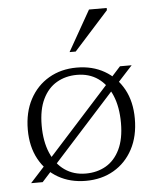

<svg xmlns="http://www.w3.org/2000/svg" viewBox="-51 -724 638 778"><g transform="rotate(-5 268.5 -335.0)"><path d="M45 0 112 -73.5 125 -85.5 390 -378.5 402 -393 445 -440.5H492.5L426 -368L413.5 -356L147.5 -62L135.5 -48L92 0ZM269.5 -19.5Q315.5 -19.5 351.5 -40.2Q387.5 -61 408.2 -103.8Q429 -146.5 429 -211.5Q429 -276.5 409.2 -323.5Q389.5 -370.5 353.5 -395.8Q317.5 -421 268 -421Q222 -421 185.8 -400Q149.5 -379 128.8 -336.2Q108 -293.5 108 -228.5Q108 -164 128 -117Q148 -70 184.2 -44.8Q220.5 -19.5 269.5 -19.5ZM267.5 10Q204 10 155 -18Q106 -46 78.2 -97Q50.5 -148 50.5 -216.5Q50.5 -287.5 78.5 -340Q106.5 -392.5 156 -421.5Q205.5 -450.5 269.5 -450.5Q333.5 -450.5 382.2 -422.5Q431 -394.5 458.8 -343.8Q486.5 -293 486.5 -224Q486.5 -152.5 458.5 -100Q430.5 -47.5 381.2 -18.8Q332 10 267.5 10ZM246.5 -515.5 340 -680.5H412V-671.5L271.5 -515.5Z"/></g></svg>

Font: Newsreader 16pt Light
Style: Regular
Weight: 300
Designer: Hugues Gentile
Foundry: Production Type
Version: Version 1.003